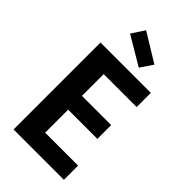

<svg xmlns="http://www.w3.org/2000/svg" viewBox="-280 -1012 1092 1092"><g transform="rotate(45 266.0 -466.0)"><path d="M474 -699V-585H209V-410H444V-299H209V-114H474V0H69V-699ZM152 -854 203 -932 375 -827 324 -752Z"/></g></svg>

Font: SVN-Poppins SemiBold
Style: Regular
Weight: 600
Designer: Ninad Kale (Devanagari), Jonny Pinhorn (Latin)
Foundry: Indian Type Foundry
Version: Version 3.002 2017